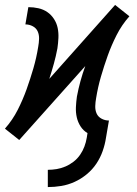

<svg xmlns="http://www.w3.org/2000/svg" viewBox="-35 -559 555 779"><path d="M159 200V130Q177 130 195 127Q213 124 230.5 116.5Q248 109 263.5 97Q279 85 290 69Q301 53 307.5 35.5Q314 18 317 0L320 -19Q303 -29 292 -46Q281 -63 276.5 -83Q272 -103 273 -124.5Q274 -146 277 -167Q283 -199 291.5 -230Q300 -261 311 -291L43 9L14 -14L-15 -37Q16 -72 37 -113.5Q58 -155 73 -197Q88 -239 100.5 -282Q113 -325 120 -369Q123 -385 123.5 -401.5Q124 -418 118 -431.5Q112 -445 98 -452.5Q84 -460 68 -460L80 -530Q101 -530 121 -525.5Q141 -521 157 -510Q173 -499 184 -482Q195 -465 199 -445.5Q203 -426 202 -405Q201 -384 198 -363Q192 -331 183.5 -300.5Q175 -270 165 -239L432 -539L461 -516L490 -493Q459 -458 438 -416.5Q417 -375 402 -333Q387 -291 374.5 -248Q362 -205 355 -161Q352 -145 351.5 -128.5Q351 -112 357 -98.5Q363 -85 377 -77.5Q391 -70 407 -70L395 0Q391 27 381.5 54Q372 81 356 105Q340 129 317 148Q294 167 267.5 179Q241 191 213.5 195.5Q186 200 159 200Z"/></svg>

Font: Iosevka Curly Slab Oblique
Style: Regular
Weight: 400
Italic angle: -9°
Monospace: yes
Designer: Belleve Invis
Foundry: Belleve Invis
Version: Version 11.1.0; ttfautohint (v1.8.3)